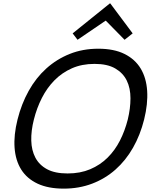

<svg xmlns="http://www.w3.org/2000/svg" viewBox="-20 -1109 900 1139"><path d="M767 -911 719 -873 608 -986H606L440 -873L411 -911L632 -1089H634ZM835 -400Q812 -308 769 -232.5Q726 -157 665 -103Q604 -49 526.5 -19.5Q449 10 358 10Q266 10 203 -19.5Q140 -49 106 -103Q72 -157 66.5 -232.5Q61 -308 84 -400Q107 -492 150 -569.5Q193 -647 254.5 -702.5Q316 -758 393.5 -789Q471 -820 563 -820Q656 -820 718.5 -789Q781 -758 814.5 -702.5Q848 -647 853 -570Q858 -493 835 -400ZM738 -400Q754 -466 754 -526Q754 -586 732 -631Q710 -676 663.5 -703Q617 -730 541 -730Q466 -730 407 -704Q348 -678 303.5 -633Q259 -588 228.5 -528Q198 -468 181 -400Q164 -333 165.5 -275Q167 -217 190 -173.5Q213 -130 259.5 -105Q306 -80 381 -80Q456 -80 515 -105Q574 -130 618 -173.5Q662 -217 691.5 -275Q721 -333 738 -400Z"/></svg>

Font: TypoPRO Sinkin Sans
Style: 400 Italic
Weight: 400
Italic angle: -112°
Designer: Keith Bates
Foundry: K-Type
Version: Sinkin Sans (version 1.0)  by Keith Bates   •   © 2014   www